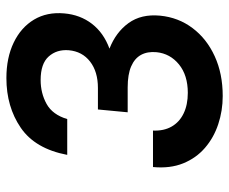

<svg xmlns="http://www.w3.org/2000/svg" viewBox="-78 -624 716 600"><g transform="rotate(-90 280.0 -324.0)"><path d="M279.9 14Q234 14 191.9 0Q149.9 -13.9 118 -41.4Q86 -69 69.5 -109.7Q53 -150.5 58 -203.9H172Q170.5 -170 184.5 -145.6Q198.5 -121.2 225.5 -108.2Q252.5 -95.1 289.9 -95.1Q344.8 -95.1 378.7 -122.7Q412.6 -150.4 416.9 -192.9Q419.5 -221 408.6 -241.1Q397.7 -261.2 372.6 -272.1Q347.5 -283 307 -283H229.1L237.9 -376H305.1Q356 -376 387.6 -400.5Q419.2 -425 423 -467Q426 -504.6 403.5 -529.8Q381.1 -555 330 -555Q288.8 -555 255.2 -536.4Q221.6 -517.8 207.9 -471.9H96Q115 -572 180.6 -617Q246.2 -662 336 -662Q399.5 -662 446.9 -639.2Q494.3 -616.4 518.7 -575.7Q543 -535 538.1 -481Q533.8 -431.5 505.7 -394.8Q477.6 -358.2 428 -339.9Q479.1 -320 507.9 -280.3Q536.6 -240.6 531.1 -182.1Q525.6 -124.6 492.2 -80.3Q458.9 -36 404.2 -11Q349.6 14 279.9 14Z"/></g></svg>

Font: Karla
Style: Italic
Weight: 400
Italic angle: -8°
Designer: Jonathan Pinhorn
Version: Version 2.004;gftools[0.9.33]